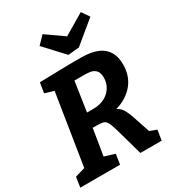

<svg xmlns="http://www.w3.org/2000/svg" viewBox="-223 -1078 1094 1204"><g transform="rotate(-30 324.0 -476.0)"><path d="M-1 0 10 -73 82 -94 163 -606 98 -626 110 -699 326 -704H411Q618 -704 618 -536Q618 -451 570 -394Q522 -337 441 -314Q466 -302 480 -279.5Q494 -257 504 -229L550 -92L600 -73L588 0H434L378 -199Q366 -241 355.5 -259.5Q345 -278 328.5 -282Q312 -286 283 -286H254L223 -96L298 -73L287 0ZM380 -600H303L271 -387H317Q366 -387 400.5 -406Q435 -425 453.5 -456Q472 -487 472 -523Q472 -562 455 -578Q438 -594 416 -597Q394 -600 380 -600ZM552 -952 590 -897 431 -766 351 -758 222 -897 275 -952 402 -863Z"/></g></svg>

Font: Bitter
Style: Bold Italic
Weight: 700
Italic angle: -9°
Designer: Sol Matas, and Bitter project Authors
Foundry: Sol Matas
Version: Version 2.001